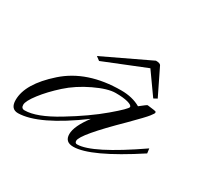

<svg xmlns="http://www.w3.org/2000/svg" viewBox="-124 -407 564 535"><g transform="rotate(30 158.0 -139.5)"><path d="M298 -212 287 -206 238 -275 104 -221 92 -230 241 -301Q254 -301 257 -296ZM-7 2Q31 2 94.5 -36.5Q158 -75 200.5 -111Q243 -147 243 -153Q243 -159 228.5 -163Q214 -167 189 -167Q164 -167 123 -147.5Q82 -128 52 -101Q22 -74 2 -48Q-18 -22 -18 -10Q-18 2 -7 2ZM261 -166Q281 -182 283 -182Q310 -179 311 -177.5Q312 -176 312 -174Q312 -172 304 -161.5Q296 -151 257 -112Q160 -17 160 3Q160 11 167 11Q215 11 347 -80L349 -65Q216 22 161 22Q134 22 134 -3.5Q134 -29 165 -70Q47 17 -19 18Q-43 18 -43 -11Q-43 -63 23.5 -122Q90 -181 199 -181Q235 -181 261 -166Z"/></g></svg>

Font: Monsieur La Doulaise
Style: Regular
Weight: 400
Designer: Alejandro Paul
Foundry: Alejandro Paul
Version: Version 1.000